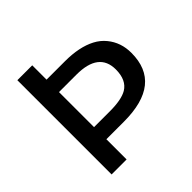

<svg xmlns="http://www.w3.org/2000/svg" viewBox="-203 -963 1167 1167"><g transform="rotate(-45 380.0 -380.0)"><path d="M237.8 -662.1H396Q519 -662.1 598.1 -620.6Q638.2 -599.6 665.5 -565.9Q717.8 -502 717.8 -412.6Q717.8 -148.9 389.6 -148.9H238.8V24.9H109.9V-785.2H237.8ZM237.8 -253.9H374Q473.6 -253.9 521 -281.7Q579.6 -316.9 579.6 -408.2Q579.6 -555.2 387.7 -555.2H237.8Z"/></g></svg>

Font: BIZ UDPGothic
Style: Bold
Weight: 700
Designer: TypeBank Co., Ltd.
Foundry: Morisawa Inc.
Version: Version 1.051